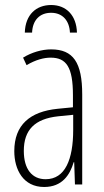

<svg xmlns="http://www.w3.org/2000/svg" viewBox="-20 -736 416 766"><path d="M184 -716C125 -716 81 -678 79 -606H108C110 -655 138 -685 184 -685C230 -685 257 -653 259 -606H287C285 -674 245 -716 184 -716ZM184 -539C147 -539 106 -527 72 -506L86 -476C123 -498 156 -506 182 -506C245 -506 271 -468 271 -356V-308L210 -302C100 -291 37 -238 37 -133C37 -59 73 10 156 10C228 10 259 -38 274 -89H276L279 0H308V-359C308 -487 272 -539 184 -539ZM212 -272 272 -278V-218C272 -100 240 -21 162 -21C108 -21 75 -61 75 -134C75 -218 119 -262 212 -272Z"/></svg>

Font: Noto Sans ExtraCondensed ExtraLight
Style: Regular
Weight: 200
Width: 2
Designer: Monotype Design Team
Foundry: Monotype Imaging Inc.
Version: Version 2.013